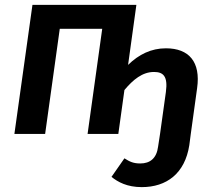

<svg xmlns="http://www.w3.org/2000/svg" viewBox="-20 -549 879 787"><path d="M660 -351C600 -351 549 -326 505 -283L539 -529H113L39 0H165L225 -431H399L339 0H465L490 -180C526 -223 564 -254 611 -254C648 -254 669 -238 660 -172L636 0L628 52C622 100 595 121 555 121C527 121 512 114 490 100L437 176C463 197 501 218 561 218C663 218 738 162 756 46L762 0L788 -188C803 -295 755 -351 660 -351Z"/></svg>

Font: Fira Sans Medium
Style: Italic
Weight: 500
Italic angle: -8°
Designer: bBox Type GmbH & Carrois Corporate GbR & Edenspiekermann AG
Foundry: bBox Type GmbH & Carrois Corporate GbR & Edenspiekermann AG
Version: Version 4.301;PS 004.301;hotconv 1.0.88;makeotf.lib2.5.64775